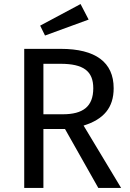

<svg xmlns="http://www.w3.org/2000/svg" viewBox="-20 -931 645 951"><path d="M179 -804 203 -755 419 -834 379 -911ZM467 0H580L394 -309C494 -340 543 -398 543 -494C543 -623 453 -689 281 -689H100V0H195V-292H302ZM195 -365V-615H280C393 -615 442 -579 442 -494C442 -403 391 -365 291 -365Z"/></svg>

Font: Fira Sans
Style: Regular
Weight: 400
Designer: Carrois Corporate & Edenspiekermann AG
Foundry: Carrois Corporate GbR & Edenspiekermann AG
Version: Version 4.203